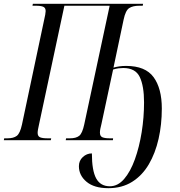

<svg xmlns="http://www.w3.org/2000/svg" viewBox="-42 -734 940 1005"><path d="M525 251Q451 251 411 217.5Q371 184 371 136Q371 107 391.5 88Q412 69 439 69Q439 159 461.5 200Q484 241 533 241Q575 241 608 202.5Q641 164 664 100Q687 36 699.5 -41.5Q712 -119 712 -198Q712 -284 689.5 -331Q667 -378 603 -378Q592 -378 579 -376.5Q566 -375 550 -370L489 -85Q485 -70 483 -59Q481 -48 481 -40Q481 -21 494 -15.5Q507 -10 532 -10H550L549 0H302L304 -10H324Q356 -10 372.5 -23Q389 -36 399 -83L532 -704H295L163 -86Q159 -68 157 -57Q155 -46 155 -39Q155 -21 167.5 -15.5Q180 -10 206 -10H226L224 0H-22L-20 -10H-3Q29 -10 46 -23Q63 -36 73 -82L188 -625Q197 -663 197 -676Q197 -693 184.5 -698.5Q172 -704 146 -704H128L130 -714H707L705 -704H687Q653 -704 634 -691.5Q615 -679 605 -631L552 -380Q565 -384 582 -386.5Q599 -389 618 -389Q719 -389 762 -330Q805 -271 805 -166Q805 -82 788 -7Q771 68 737 126Q703 184 650 217.5Q597 251 525 251Z"/></svg>

Font: Noto Serif Display ExtraCondensed
Style: Italic
Weight: 400
Width: 2
Italic angle: -12°
Designer: Monotype Design Team
Foundry: Monotype Imaging Inc.
Version: Version 2.009